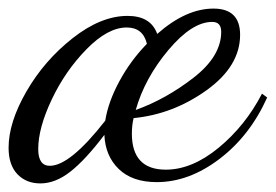

<svg xmlns="http://www.w3.org/2000/svg" viewBox="-46 -380 642 447"><path d="M513 -299Q513 -226 435 -170Q357 -114 265 -105Q261 -88 261 -69Q261 15 340 15Q401 15 463 -36Q525 -87 564 -162L576 -153Q536 -64 465 -10Q394 44 319 44Q262 44 230.5 13.5Q199 -17 197 -66Q153 -8 118 19.5Q83 47 48 47Q15 47 -5.5 25.5Q-26 4 -26 -36Q-26 -95 15.5 -167Q57 -239 123 -291Q189 -343 251 -343Q305 -343 320 -301Q387 -360 451 -360Q513 -360 513 -299ZM70 6Q117 6 199 -99Q206 -143 232 -191Q258 -239 296 -278Q287 -316 249 -316Q205 -316 155.5 -265.5Q106 -215 74.5 -148.5Q43 -82 43 -33Q43 6 70 6ZM448 -329Q401 -329 346 -263.5Q291 -198 270 -124Q340 -149 404.5 -199Q469 -249 469 -306Q469 -329 448 -329Z"/></svg>

Font: Dancing Script
Style: Regular
Weight: 400
Designer: Pablo Impallari
Foundry: Pablo Impallari. www.impallari.com
Version: Version 1.002